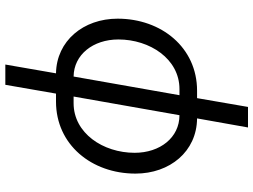

<svg xmlns="http://www.w3.org/2000/svg" viewBox="-135 -625 950 720"><g transform="rotate(90 340.0 -265.0)"><path d="M222 190H298L331 0H361C522 0 631 -133 631 -298C631 -427 548 -528 424 -529L458 -720H381L348 -529H320C158 -529 50 -395 50 -231C50 -103 133 -2 255 0ZM128 -234C128 -352 201 -463 314 -463H337L267 -66C185 -67 128 -139 128 -234ZM342 -66 412 -463C496 -463 553 -390 553 -295C553 -176 479 -66 367 -66Z"/></g></svg>

Font: Fixel Text 20240404
Style: Italic
Weight: 400
Width: 4
Italic angle: -10°
Designer: AlfaBravo + MacPaw
Foundry: Kyrylo Tkachov, Marchela Mozhyna, Serhii Makarenko, Maria Weinstein, Zakhar Kryvoshyya
Version: Version 1.211;Glyphs 3.2 (3225)